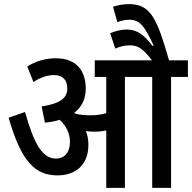

<svg xmlns="http://www.w3.org/2000/svg" viewBox="-20 -916 936 936"><path d="M411 -210C411 -236 406 -258 399 -277C413 -275 427 -274 439 -274C459 -274 479 -276 498 -280V0H589V-541H722V0H814V-541H896V-622H804C746 -823 716 -896 609 -896C582 -896 554 -891 531 -883L552 -808C571 -815 590 -820 611 -820C661 -819 685 -790 729 -694L724 -692C678 -750 647 -772 597 -772C571 -772 543 -765 517 -754L542 -679C564 -689 588 -695 612 -695C652 -695 675 -681 721 -622H442V-541H498V-364C472 -357 447 -354 423 -354C397 -354 369 -355 345 -363C344 -364 343 -365 342 -366C380 -395 398 -435 398 -485C398 -564 358 -632 252 -632C201 -632 153 -617 113 -592L143 -516C176 -538 210 -550 243 -550C287 -550 308 -525 308 -485C308 -441 279 -412 183 -397L199 -318C226 -321 250 -325 271 -332C302 -303 321 -266 321 -225C321 -174 296 -143 252 -143C184 -143 144 -222 102 -370L22 -342C85 -122 155 -61 261 -61C349 -61 411 -113 411 -210Z"/></svg>

Font: Noto Sans Devanagari Condensed Medium
Style: Regular
Weight: 500
Width: 3
Designer: Jelle Bosma - Monotype Design Team
Foundry: Monotype Imaging Inc.
Version: Version 2.004